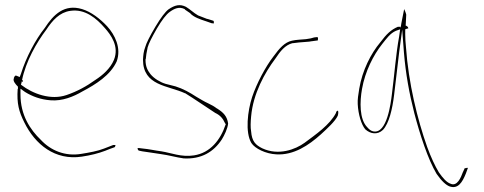

<svg xmlns="http://www.w3.org/2000/svg" viewBox="-20 -591 1914 760"><path d="M35 -281C30 -271 41 -258 51 -248V-239H50C46 -181 55 -149 76 -107C119 -19 198 45 304 29C338 24 370 16 396 6C408 1 421 -4 433 -8C434 -8 436 -10 437 -16V-17C438 -18 435 -16 436 -17H428L392 -3C367 7 333 13 302 18C237 29 180 4 142 -37C99 -78 61 -136 61 -217V-240L79 -227C108 -209 141 -197 180 -194C227 -190 272 -209 306 -229C359 -257 417 -293 442 -348C461 -401 435 -453 404 -487C376 -517 341 -544 305 -555C235 -576 192 -534 157 -480C121 -435 83 -364 63 -299L58 -286L46 -291C41 -293 39 -292 35 -283ZM63 -256 67 -271V-268H71V-273H67C82 -348 125 -423 163 -473C188 -511 216 -542 258 -548C317 -557 362 -518 395 -480C418 -454 453 -408 431 -354C417 -320 386 -293 358 -275C322 -249 285 -229 244 -215C181 -193 109 -220 64 -255ZM442 -347Z M525 -5C524 -4 525 2 529 5L543 8C568 11 593 16 617 19C647 23 678 32 707 36C777 40 826 10 858 -39C868 -55 881 -82 883 -102C879 -131 864 -146 840 -161L839 -162H838C829 -169 819 -175 804 -182C788 -189 773 -199 757 -208C731 -225 704 -240 675 -249L636 -259C615 -265 590 -280 576 -297C565 -311 556 -326 556 -354V-356L557 -357C558 -369 560 -384 564 -401V-402C569 -420 581 -443 601 -478C621 -512 638 -534 652 -544C670 -557 689 -566 711 -555L712 -554V-553L734 -538V-537C748 -523 770 -515 798 -506L818 -499H819C822 -499 824 -498 826 -498C828 -506 825 -509 824 -509L802 -516H800C787 -521 776 -525 764 -530C745 -541 733 -554 716 -564C692 -576 672 -571 647 -554C635 -545 617 -522 595 -485C573 -448 559 -420 555 -405C548 -387 547 -371 546 -355C546 -251 645 -253 712 -222H713C749 -200 793 -169 832 -144C851 -135 862 -123 871 -103L874 -99L873 -98C853 -38 813 14 748 24C699 32 657 14 619 8C595 5 569 -1 546 -3L530 -5ZM546 -354C546 -354 545 -354 545 -354C545 -354 546 -354 546 -354ZM832 -145Z M974 -71C971 -87 972 -108 974 -130C982 -221 1028 -303 1070 -359C1090 -389 1108 -412 1137 -420H1139C1148 -421 1157 -422 1164 -423C1180 -425 1203 -425 1215 -428H1216C1227 -430 1234 -430 1238 -431C1240 -442 1238 -444 1236 -444C1234 -444 1230 -444 1225 -443H1224C1214 -440 1208 -438 1191 -436C1170 -434 1154 -434 1136 -430C1107 -424 1086 -400 1062 -367C1031 -327 996 -261 978 -207C960 -152 950 -67 975 -25C989 -3 1032 18 1074 20C1143 24 1202 -16 1250 -59C1275 -82 1307 -111 1317 -133C1320 -143 1319 -150 1318 -152H1317L1316 -153C1315 -153 1311 -150 1310 -145V-144C1285 -96 1230 -59 1186 -26C1149 1 1082 26 1018 -4C992 -17 977 -31 974 -71ZM1139 -422Z M1396 -179C1398 -139 1410 -98 1426 -79C1446 -61 1474 -56 1496 -77C1520 -103 1533 -158 1540 -215C1547 -270 1553 -328 1560 -384L1572 -474L1579 -382C1586 -298 1600 -221 1620 -143C1642 -59 1674 40 1708 97C1728 126 1746 142 1760 147C1793 158 1810 131 1824 96L1832 74C1831 74 1830 73 1829 73C1826 74 1822 76 1820 74L1812 91C1805 110 1790 149 1763 136C1748 131 1733 114 1717 91C1702 66 1686 32 1671 -9C1632 -119 1597 -262 1587 -404C1585 -423 1584 -440 1584 -455V-475L1592 -478H1596C1596 -486 1592 -486 1585 -491L1586 -493C1587 -510 1587 -520 1588 -533C1586 -542 1582 -550 1580 -555C1580 -554 1579 -552 1579 -551C1577 -538 1568 -500 1566 -481L1564 -486C1562 -484 1561 -485 1555 -485C1527 -473 1510 -456 1485 -423C1448 -379 1414 -312 1402 -240C1398 -216 1395 -197 1396 -179ZM1413 -239C1425 -308 1458 -373 1493 -417C1510 -438 1524 -459 1547 -469L1564 -475L1560 -447C1547 -377 1541 -292 1531 -216C1527 -184 1512 -60 1458 -71H1457C1448 -73 1441 -79 1434 -87C1402 -119 1404 -189 1413 -239ZM1812 92C1812 92 1812 91 1812 91C1812 91 1812 92 1812 92Z"/></svg>

Font: Stray Cat
Style: HlCn
Weight: 100
Version: Version 1.0